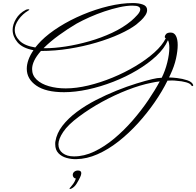

<svg xmlns="http://www.w3.org/2000/svg" viewBox="-20 -549 1290 1262"><path d="M482 497Q450 498 417.5 489Q385 480 364 458Q343 436 343 399Q343 394 343 389.5Q343 385 344 381Q353 326 390.5 277.5Q428 229 485 186.5Q542 144 610 109Q678 74 746.5 46.5Q815 19 876.5 0Q938 -19 981 -29Q1013 -37 1043 -38Q1066 -84 1079.5 -138.5Q1093 -193 1093 -235Q1093 -269 1084 -285Q1061 -231 1007.5 -181Q954 -131 881 -87.5Q808 -44 724.5 -11.5Q641 21 557.5 39Q474 57 401 57Q281 57 218.5 13.5Q156 -30 156 -97Q156 -125 167 -156Q178 -187 200 -219Q127 -233 95 -271Q63 -309 63 -353Q63 -387 85 -424.5Q107 -462 149 -484Q156 -488 166 -488Q171 -488 172.5 -486Q174 -484 167 -480Q128 -457 102.5 -421Q77 -385 77 -353Q77 -313 109.5 -280.5Q142 -248 212 -237Q220 -248 230 -258.5Q240 -269 250 -280Q298 -328 369.5 -373Q441 -418 524.5 -453Q608 -488 693.5 -508.5Q779 -529 854 -529Q892 -529 919.5 -519Q947 -509 947 -483Q947 -466 935 -448Q923 -430 906.5 -414.5Q890 -399 876 -388Q834 -356 766 -325Q698 -294 613.5 -269Q529 -244 435.5 -229Q342 -214 249 -214Q219 -180 205 -150.5Q191 -121 191 -95Q191 -54 221 -25.5Q251 3 301.5 17.5Q352 32 412 32Q481 32 560.5 13Q640 -6 720 -39Q800 -72 871 -114.5Q942 -157 994.5 -204Q1047 -251 1070 -298Q1069 -298 1068.5 -298.5Q1068 -299 1067 -299Q1063 -301 1063 -307Q1063 -315 1071.5 -325Q1080 -335 1102 -335Q1125 -335 1136.5 -313Q1148 -291 1148 -253Q1148 -215 1137 -164.5Q1126 -114 1100 -59L1091 -40Q1105 -39 1118 -38.5Q1131 -38 1144 -36Q1179 -32 1210.5 -21.5Q1242 -11 1249 8Q1250 9 1250 11Q1250 15 1245.5 16.5Q1241 18 1239 14Q1232 0 1203.5 -8Q1175 -16 1141 -18Q1126 -20 1111 -20Q1096 -20 1081 -19Q1047 50 997 122.5Q947 195 886.5 261.5Q826 328 758.5 381Q691 434 620.5 465Q550 496 482 497ZM266 -232H278Q337 -232 412 -243.5Q487 -255 566 -277.5Q645 -300 717 -333.5Q789 -367 843 -412Q863 -429 882.5 -450.5Q902 -472 902 -488Q902 -499 890.5 -505.5Q879 -512 850 -512Q812 -512 764.5 -501.5Q717 -491 666.5 -474Q616 -457 569 -436Q522 -415 484 -394Q426 -360 368 -318Q310 -276 266 -232ZM466 479Q533 479 600 447Q667 415 731 361.5Q795 308 851.5 243Q908 178 953.5 111Q999 44 1030 -14Q1003 -11 976 -5Q901 10 817.5 42.5Q734 75 651.5 120Q569 165 497 219Q427 271 395.5 318Q364 365 364 400Q364 436 392 457.5Q420 479 466 479ZM440.4 693.2Q437 693.2 437 690.6Q437 688.1 444.6 680.4Q449.7 675.3 461.6 658.8Q473.5 642.2 478.6 624.3Q470.1 624.3 464.2 617.1Q458.2 609.9 458.2 601.4Q458.2 587.8 468.4 579.7Q478.6 571.7 492.2 571.7Q514.3 571.7 514.3 589.5Q514.3 600.6 506.7 615.8Q497.3 636.2 482.9 659.2Q468.4 682.1 447.2 691.5Q442.1 693.2 440.4 693.2Z"/></svg>

Font: WindSong
Style: Regular
Weight: 400
Designer: Robert E. Leuschke
Foundry: Robert E. Leuschke
Version: Version 1.010; ttfautohint (v1.8.3)